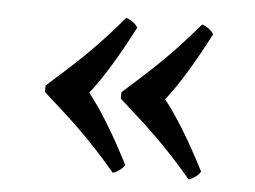

<svg xmlns="http://www.w3.org/2000/svg" viewBox="-37 -452 630 474"><g transform="rotate(5 277.5 -215.0)"><path d="M262 -207C330 -146 375 -107 446 -23C456 -26 470 -35 475 -45C436 -121 402 -176 371 -215C402 -254 436 -310 475 -385C470 -395 456 -404 446 -407C375 -323 330 -284 262 -223ZM74 -207C142 -146 187 -107 258 -23C268 -26 282 -35 287 -45C248 -121 214 -176 183 -215C214 -254 248 -310 287 -385C282 -395 268 -404 258 -407C187 -323 142 -284 74 -223Z"/></g></svg>

Font: Libertinus Sans
Style: Bold
Weight: 700
Designer: Philipp H. Poll, Khaled Hosny
Foundry: Caleb Maclennan
Version: Version 7.050;RELEASE